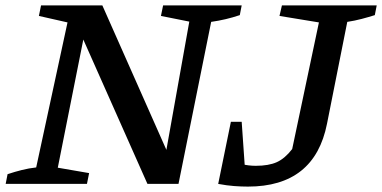

<svg xmlns="http://www.w3.org/2000/svg" viewBox="-20 -681 1415 711"><path d="M584 -661H875L868 -625Q841 -616 815.5 -610Q790 -604 762 -600L641 0H526L271 -574L297 -577L194 -60L310 -40L302 0H1L8 -36Q35 -45 61 -51.5Q87 -58 114 -61L230 -598L124 -622L132 -661H359L613 -88L589 -86L681 -601L576 -622ZM788 0 819 -93Q846 -80 873.5 -73.5Q901 -67 927 -67Q975 -67 1005 -80.5Q1035 -94 1062 -129L1161 -598L1015 -622L1024 -661H1375L1368 -625Q1346 -618 1319.5 -611Q1293 -604 1266 -600L1191 -223Q1145 10 898 10Q874 10 847 8Q820 6 788 0ZM788 0 835 -230H875L891 0Z"/></svg>

Font: Piazzolla Thin SemiBold
Style: Italic
Weight: 600
Italic angle: -11.3°
Version: Version 2.005